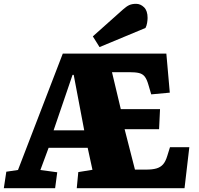

<svg xmlns="http://www.w3.org/2000/svg" viewBox="-21 -983 1040 1003"><path d="M-1 0 12 -86 73 -95 307 -703H848L866 -499L769 -490L754 -541Q746 -569 735 -583Q724 -597 705 -601.5Q686 -606 653 -606H564L610 -413H815L810 -308H630L684 -97H743Q775 -97 796 -103Q817 -109 830.5 -124Q844 -139 853 -169L867 -214H968L943 0H380L388 -84L462 -96L437 -211H233L190 -95L278 -83L267 0ZM259 -302H419L364 -592H358ZM621 -933Q640 -950 654.5 -956.5Q669 -963 690 -963Q713 -963 731.5 -945Q750 -927 750 -889Q750 -879 747.5 -863.5Q745 -848 739 -837L499 -737L464 -793Z"/></svg>

Font: Literata 18pt Black
Style: Italic
Weight: 900
Italic angle: -2°
Designer: Latin by Veronika Burian and Jose Scaglione. Greek by Irene Vlachou. Cyrillic by Vera Evstafieva
Foundry: TypeTogether
Version: Version 3.103;gftools[0.9.29]